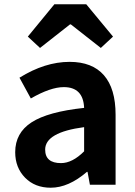

<svg xmlns="http://www.w3.org/2000/svg" viewBox="-20 -863 631 897"><path d="M217 14Q143 14 97 -33Q51 -80 51 -152Q51 -242 127.5 -291.5Q204 -341 373 -359Q369 -456 278 -456Q216 -456 124 -403L71 -500Q190 -574 305 -574Q411 -574 465.5 -511.5Q520 -449 520 -327V0H400L389 -60H386Q300 14 217 14ZM265 -101Q318 -101 373 -156V-269Q191 -245 191 -164Q191 -101 265 -101ZM110 -692 234 -843H383L508 -692L451 -639L311 -749H307L167 -639Z"/></svg>

Font: Noto Sans Korean Bold
Style: Bold
Weight: 700
Designer: Ryoko NISHIZUKA  (kana & ideographs); Paul D. Hunt (Latin, Greek & Cyrillic); Wenlong ZHANG  (bopomofo); Sandoll Communi
Foundry: Adobe Systems Incorporated
Version: Version 1.000;PS 1;hotconv 1.0.78;makeotf.lib2.5.61930